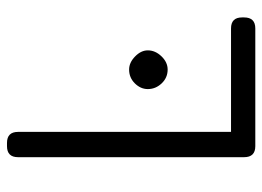

<svg xmlns="http://www.w3.org/2000/svg" viewBox="-121 -633 754 552"><g transform="rotate(-90 256.0 -357.0)"><path d="M450.2 0H111.8Q80.1 0 80.1 -32.2V-682.1Q80.1 -713.9 111.8 -713.9H121.1Q152.8 -713.9 152.8 -682.1V-69.8H450.2Q481.9 -69.8 481.9 -38.1V-32.2Q481.9 0 450.2 0ZM332 -252Q308.6 -252 292.2 -269.3Q275.9 -286.6 275.9 -309.1Q275.9 -329.6 292.2 -346.2Q308.6 -362.8 332 -362.8Q352.1 -362.8 369.6 -345.7Q387.2 -328.6 387.2 -309.1Q387.2 -287.6 370.1 -269.8Q353 -252 332 -252Z"/></g></svg>

Font: Arcon Rounded-
Style: Regular
Weight: 400
Designer: M. Zarth
Foundry: martin zarth - visuelle & digitale kommunikation
Version: Version 1.110;PS 001.110;hotconv 1.0.70;makeotf.lib2.5.58329